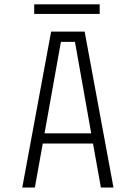

<svg xmlns="http://www.w3.org/2000/svg" viewBox="-20 -842 610 862"><path d="M133.5 -822.5H427.5V-779.5H133.5ZM433 0 397.5 -197.5H172L136.5 0H80L209.5 -700H360L489.5 0ZM253.5 -654 180 -243.5H389.5L316.5 -654Z"/></svg>

Font: League Mono Narrow UltraLight
Style: Regular
Weight: 200
Width: 3
Designer: Tyler Finck
Foundry: The League of Moveable Type / Tyler Finck
Version: Version 2.210